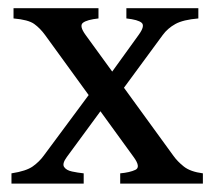

<svg xmlns="http://www.w3.org/2000/svg" viewBox="-20 -437 509 457"><path d="M452.1 -393.1Q416 -390.1 397.5 -379.9Q378.9 -369.6 367.2 -353.5L253.4 -198.7L223.1 -233.4L310.1 -354Q325.7 -375.5 317.1 -382.8Q308.6 -390.1 280.8 -393.1V-417.5H452.1ZM266.1 0V-24.4Q288.6 -26.4 302.2 -32.7Q315.9 -39.1 297.9 -63.5L87.4 -353.5Q75.7 -369.6 61.5 -379.9Q47.4 -390.1 12.2 -393.1V-417.5H214.4V-393.1Q187 -390.1 177.5 -382.8Q168 -375.5 183.6 -354L392.6 -66.4Q402.3 -52.7 417.7 -40.5Q433.1 -28.3 462.9 -24.4V0ZM139.2 -63.5Q127.4 -47.4 132.6 -39.6Q137.7 -31.7 151.4 -28.8Q165 -25.9 179.2 -24.4V0H7.3V-24.4Q42.5 -29.8 58.1 -41Q73.7 -52.2 84 -66.4L201.7 -225.1L231.4 -189Z"/></svg>

Font: Dai Banna SIL
Style: Regular
Weight: 400
Designer: Victor Gaultney
Foundry: SIL International
Version: Version 4.000